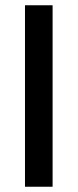

<svg xmlns="http://www.w3.org/2000/svg" viewBox="-20 -710 295 730"><path d="M75 0V-690H180V0Z"/></svg>

Font: Radio Canada Big
Style: Regular
Weight: 400
Designer: Étienne Aubert Bonn
Foundry: Coppers and Brasses
Version: Version 1.001